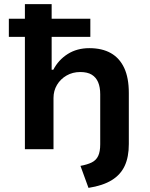

<svg xmlns="http://www.w3.org/2000/svg" viewBox="-20 -725 729 933"><path d="M410 188 371 81Q404 75 425.5 64.5Q447 54 457 33Q467 12 467 -24V-267Q467 -301 457 -325Q447 -349 426 -362Q405 -375 370 -375Q333 -375 303.5 -358Q274 -341 257 -312.5Q240 -284 240 -249V0H101V-546H23V-634H101V-705H231V-634H419V-546H231V-386H239Q264 -434 309 -462.5Q354 -491 414 -491Q476 -491 518.5 -467Q561 -443 583.5 -395Q606 -347 606 -273V-25Q606 38 586 81Q566 124 523 150.5Q480 177 410 188Z"/></svg>

Font: Nunito Sans 6pt
Style: Bold
Weight: 700
Version: Version 3.101;gftools[0.9.27]